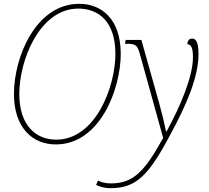

<svg xmlns="http://www.w3.org/2000/svg" viewBox="-20 -745 1092 1005"><path d="M272 11C504 11 612 -280 612 -463C612 -648 509 -725 395 -725C167 -725 53 -446 53 -253C53 -77 150 11 272 11ZM274 -14C171 -14 81 -85 81 -253C81 -431 188 -700 390 -700C496 -700 584 -632 584 -463C584 -290 480 -14 274 -14ZM557 240C691 240 756 178 873 -43C955 -195 1019 -340 1019 -462C1019 -521 1007 -543 986 -543C970 -543 961 -532 961 -513C976 -513 990 -503 990 -446C990 -344 925 -191 852 -57H849C842 -93 829 -148 814 -202L720 -536H638L634 -516C689 -516 698 -512 712 -463L834 -23C734 159 674 215 560 215C532 215 509 209 493 200L483 223C502 233 531 240 557 240Z"/></svg>

Font: Noto Serif SemiCondensed Thin
Style: Italic
Weight: 100
Width: 4
Italic angle: -12°
Designer: Monotype Design Team
Foundry: Monotype Imaging Inc.
Version: Version 2.013